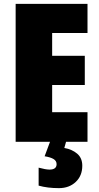

<svg xmlns="http://www.w3.org/2000/svg" viewBox="-20 -734 511 994"><path d="M61 0V-714H433V-563H250V-445H419V-294H250V-153H433V0ZM285 240Q226 240 180 227V134Q217 144 236 144Q273 144 273 116Q273 99 257.5 89.5Q242 80 211 75L239 0H322L313 32Q353 39 379.5 61.5Q406 84 406 124Q406 176 372 208Q338 240 285 240Z"/></svg>

Font: Noto Sans Display Black Narrow
Style: Regular
Weight: 900
Width: 4
Designer: Monotype Design team
Foundry: Monotype Imaging Inc.
Version: Version 1.000